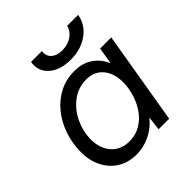

<svg xmlns="http://www.w3.org/2000/svg" viewBox="-194 -832 975 975"><g transform="rotate(-45 293.5 -344.0)"><path d="M231 12Q171 12 127 -16Q83 -44 59.5 -93.5Q36 -143 38 -208Q40 -267 59.5 -321.5Q79 -376 114 -419Q149 -462 197.5 -487Q246 -512 305 -512Q363 -512 403.5 -484.5Q444 -457 464 -409L479 -500H559L475 0H399L408 -75Q373 -32 326 -10Q279 12 231 12ZM252 -61Q295 -61 330 -81Q365 -101 389.5 -135Q414 -169 427 -210.5Q440 -252 441 -293Q442 -359 409 -399Q376 -439 319 -439Q260 -439 215 -405Q170 -371 145 -318.5Q120 -266 119 -210Q118 -144 154 -102.5Q190 -61 252 -61ZM335 -565Q258 -565 215.5 -603Q173 -641 183 -700H261Q256 -668 277.5 -648.5Q299 -629 337 -629Q378 -629 407 -649.5Q436 -670 442 -700H521Q511 -639 459 -602Q407 -565 335 -565Z"/></g></svg>

Font: Figtree
Style: Italic
Weight: 400
Italic angle: -9.5°
Foundry: Erik Kennedy
Version: Version 2.001; ttfautohint (v1.8.4.7-5d5b);gftools[0.9.27]